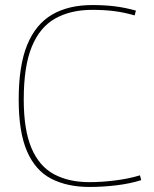

<svg xmlns="http://www.w3.org/2000/svg" viewBox="-20 -730 610 760"><path d="M54 -336Q54 -470 87.5 -552Q121 -634 186 -672Q251 -710 345 -710Q394 -710 434.5 -705Q475 -700 518 -688L513 -669Q471 -681 432 -686Q393 -691 345 -691Q260 -691 199 -657Q138 -623 106 -545.5Q74 -468 74 -336Q74 -216 104.5 -144Q135 -72 193.5 -40.5Q252 -9 334 -9Q384 -9 438 -16Q492 -23 534 -36L539 -17Q495 -3 441 3.5Q387 10 334 10Q246 10 183 -22.5Q120 -55 87 -131Q54 -207 54 -336Z"/></svg>

Font: Georama Thin
Style: Regular
Weight: 100
Designer: Jean-Baptiste Levee
Foundry: Production Type
Version: Version 1.000